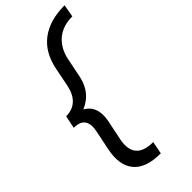

<svg xmlns="http://www.w3.org/2000/svg" viewBox="-292 -763 1037 1037"><g transform="rotate(-45 226.5 -244.5)"><path d="M255 222Q141 222 95 165.5Q49 109 70 5L92 -101Q104 -154 86.5 -181Q69 -208 20 -208L35 -281Q83 -281 114 -309Q145 -337 157 -395L178 -501Q199 -606 269.5 -658.5Q340 -711 453 -711L440 -639Q368 -639 322 -601Q276 -563 261 -494L238 -380Q224 -316 184.5 -278.5Q145 -241 76 -226L80 -260Q143 -244 166.5 -204Q190 -164 177 -100L154 12Q140 80 168.5 115Q197 150 269 150Z"/></g></svg>

Font: Ysabeau SemiBold
Style: Italic
Weight: 600
Italic angle: -12°
Designer: Christian Thalmann (Catharsis Fonts)
Version: Version 2.002